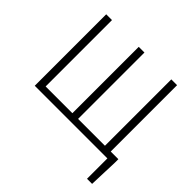

<svg xmlns="http://www.w3.org/2000/svg" viewBox="-222 -953 1385 1385"><g transform="rotate(45 471.0 -260.5)"><path d="M106 0H847V208H899L907 -17V-52H829V-729H770V-52H496V-729H438V-52H165V-729H106Z"/></g></svg>

Font: Noto Sans HK Light
Style: Regular
Weight: 300
Designer: Ryoko NISHIZUKA 西塚涼子 (kana, bopomofo & ideographs); Paul D. Hunt (Latin, Greek & Cyrillic); Sandoll Communications 산돌커뮤니
Foundry: Adobe
Version: Version 2.004;hotconv 1.0.118;makeotfexe 2.5.65603